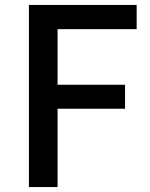

<svg xmlns="http://www.w3.org/2000/svg" viewBox="-20 -757 606 777"><path d="M97 0V-737H533V-639H213V-414H486V-317H213V0Z"/></svg>

Font: Noto Sans KR Medium
Style: Regular
Weight: 500
Designer: Ryoko NISHIZUKA  (kana, bopomofo & ideographs); Paul D. Hunt (Latin, Greek & Cyrillic); Sandoll Communications , Soo-you
Foundry: Adobe
Version: Version 2.004-H2;hotconv 1.0.118;makeotfexe 2.5.65603